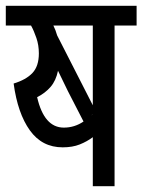

<svg xmlns="http://www.w3.org/2000/svg" viewBox="-20 -642 491 662"><path d="M375 0V-554H451V-622H0V-554H87Q97 -536 105.5 -511Q114 -486 114 -458Q114 -414 92 -390.5Q70 -367 27 -354Q41 -251 83 -192.5Q125 -134 196 -134Q230 -134 255 -144Q280 -154 300 -169V0ZM300 -554V-279L177 -520Q172 -538 164 -554ZM200 -202Q132 -202 108 -307Q136 -321 154.5 -342.5Q173 -364 180 -398Q202 -352 214 -328L268 -223Q237 -202 200 -202ZM295 -244 300 -249Q298 -246 295 -244Z"/></svg>

Font: Noto Sans Devanagari Extra Condensed
Style: Regular
Weight: 400
Width: 2
Designer: Monotype Design Team
Foundry: Monotype Imaging Inc.
Version: 1.000